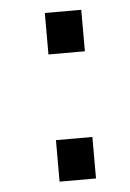

<svg xmlns="http://www.w3.org/2000/svg" viewBox="-43 -534 385 567"><g transform="rotate(-5 149.5 -250.0)"><path d="M219 -377H111V-500H219ZM219 0H111V-123H219Z"/></g></svg>

Font: Mingzat
Style: Regular
Weight: 400
Designer: Jason Glavy (Lepcha), Lorna Priest (Lepcha additions), Walt Agee (Sophia), Victor Gaultney (Sophia)
Foundry: SIL International
Version: Version 0.100